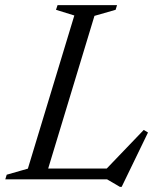

<svg xmlns="http://www.w3.org/2000/svg" viewBox="-40 -695 618 744"><path d="M326 -633.5 134 0H-19.5L-14 -18L68 -41.5L248 -635L177 -657L183 -675H413.5L408 -657ZM364.5 -32.5 517 -191.5 533.5 -181.5 431.5 29H424.5L375 0H94.5L108.5 -42H403Z"/></svg>

Font: Newsreader 24pt
Style: Italic
Weight: 400
Italic angle: -17°
Designer: Hugues Gentile
Foundry: Production Type
Version: Version 1.003